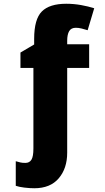

<svg xmlns="http://www.w3.org/2000/svg" viewBox="-20 -763 562 1023"><path d="M333 -743Q373 -743 412 -736Q451 -729 482 -719L447 -602Q431 -607 415 -611Q399 -615 384 -615Q359 -615 348.5 -597Q338 -579 338 -546V-527H455V-401H338V51Q338 134 293 187Q248 240 163 240Q138 240 109.5 236.5Q81 233 64 227V96Q78 100 88.5 102.5Q99 105 115 105Q137 105 147.5 88Q158 71 158 28V-401H89V-483L162 -526V-556Q162 -661 203 -702Q244 -743 333 -743Z"/></svg>

Font: Noto Sans Disp ExtBd
Style: Regular
Weight: 800
Designer: Monotype Design Team
Foundry: Monotype Imaging Inc.
Version: Version 2.000;GOOG;noto-source:20170915:90ef993387c0; ttfaut